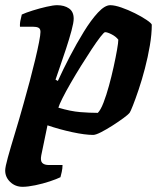

<svg xmlns="http://www.w3.org/2000/svg" viewBox="-33 -520 619 740"><path d="M54 200Q26 200 6.5 181.5Q-13 163 -13 137Q-13 124 -2.5 86Q8 48 24.5 -6Q41 -60 58 -121Q70 -163 81.5 -206.5Q93 -250 102.5 -289.5Q112 -329 117.5 -357.5Q123 -386 123 -397Q123 -409 115.5 -413Q108 -417 94 -417H44Q43 -431 47 -446.5Q51 -462 51 -464Q66 -471 93 -479.5Q120 -488 146.5 -494Q173 -500 187 -500Q215 -500 233 -487.5Q251 -475 251 -448Q251 -433 242.5 -401.5Q234 -370 222 -333.5Q210 -297 198.5 -264Q187 -231 181 -213L190 -208Q210 -252 236 -302Q262 -352 290 -397.5Q318 -443 344.5 -471.5Q371 -500 392 -500Q409 -500 435 -491Q461 -482 487 -469Q513 -456 531.5 -443.5Q550 -431 552 -425Q552 -388 544.5 -344Q537 -300 525.5 -256Q514 -212 501.5 -175Q489 -138 479.5 -114Q470 -90 467 -86Q462 -79 443 -65Q424 -51 400.5 -36Q377 -21 356.5 -10.5Q336 0 326 0Q295 0 246 -10.5Q197 -21 150 -37L126 79Q122 100 130 108Q138 116 155 116H208Q208 129 205 142.5Q202 156 200 163Q186 170 159 179Q132 188 103 194Q74 200 54 200ZM344 -85Q355 -96 366 -124.5Q377 -153 387 -189.5Q397 -226 405 -262.5Q413 -299 418 -327.5Q423 -356 423 -367Q414 -379 397.5 -387.5Q381 -396 372 -396Q368 -396 354 -378Q340 -360 320.5 -330.5Q301 -301 279.5 -266.5Q258 -232 239 -199Q220 -166 207.5 -141Q195 -116 192 -105Q239 -91 275.5 -88Q312 -85 344 -85Z"/></svg>

Font: Texturina ExtraBold
Style: Italic
Weight: 800
Italic angle: -11°
Designer: Guillermo Torres Carreño
Foundry: Omnibus-Type
Version: Version 1.002; ttfautohint (v1.8.3)